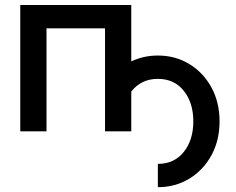

<svg xmlns="http://www.w3.org/2000/svg" viewBox="-20 -528 947 772"><path d="M61.5 -507.8H507.8V-281.2Q557.6 -304.7 614.7 -304.7Q685.1 -304.7 741.2 -270.5Q797.4 -236.3 830.1 -176.5Q862.8 -116.7 862.8 -40Q862.8 36.6 830.1 96.4Q797.4 156.2 741.2 190.4Q685.1 224.6 614.7 224.6V130.9Q680.7 130.9 719 82.8Q757.3 34.7 757.3 -40Q757.3 -114.7 719 -162.8Q680.7 -210.9 614.7 -210.9Q580.1 -210.9 553.2 -197.5Q526.4 -184.1 507.8 -159.7V0H402.3V-414.1H167V0H61.5Z"/></svg>

Font: Giphurs Medium
Style: Regular
Weight: 500
Version: Version 0.920; ttfautohint (v1.8.4.7-5d5b)